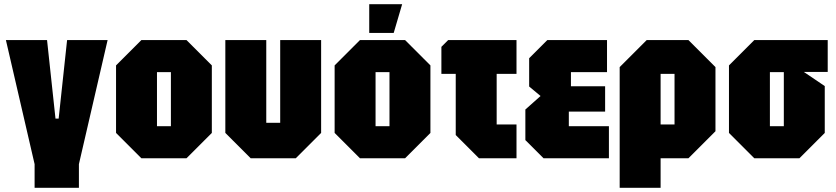

<svg xmlns="http://www.w3.org/2000/svg" viewBox="-20 -750 3962 910"><path d="M144 28 8 -560H203L243 -188H258L298 -560H490L354 28V140H144Z M530 -120V-440L650 -560H864L984 -440V-120L864 0H650ZM724 -152H790V-408H724Z M1502 -560V-120L1382 0H1168L1048 -120V-560H1242V-168H1308V-560Z M1566 -120V-440L1686 -560H1900L2020 -440V-120L1900 0H1686ZM1760 -152H1826V-408H1760ZM1730 -594V-730H1886L1846 -594Z M2140 -110V-400H2072V-528L2104 -560H2428V-400H2334V-160H2428V0H2250Z M2556 0 2470 -86V-231L2542 -295L2488 -340V-474L2574 -560H2857V-408H2686V-341H2848V-221H2676V-152H2866V0Z M2917 140V-432L3045 -560H3243L3371 -432V-128L3243 0H3111V140ZM3177 -400H3111V-160H3177Z M3435 -120V-440L3555 -560H3903V-409H3790L3889 -342V-120L3769 0H3555ZM3629 -152H3695V-408H3629Z"/></svg>

Font: Tektur Condensed ExtraBold
Style: Regular
Weight: 800
Width: 3
Designer: Adam Jagosz
Foundry: Adam Jagosz
Version: Version 1.005;gftools[0.9.30]